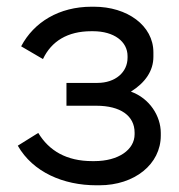

<svg xmlns="http://www.w3.org/2000/svg" viewBox="-20 -546 534 572"><path d="M267 6H276C381 6 459 -57 459 -142V-150C459 -200 426 -253 370 -273C413 -300 437 -335 437 -377V-390C437 -470 359 -526 260 -526H253C156 -526 81 -480 43 -408L108 -370C133 -423 181 -453 252 -453H257C320 -453 360 -422 360 -379V-374C360 -331 324 -299 270 -299H178V-231H267C339 -231 381 -201 381 -151V-146C381 -100 333 -66 261 -66H255C178 -66 126 -97 94 -150L33 -112C78 -33 169 6 267 6Z"/></svg>

Font: Fixel Display Regular
Style: Regular
Weight: 400
Designer: AlfaBravo + MacPaw
Foundry: Kyrylo Tkachov, Marchela Mozhyna, Serhii Makarenko, Maria Weinstein, Zakhar Kryvoshyya
Version: Version 1.211